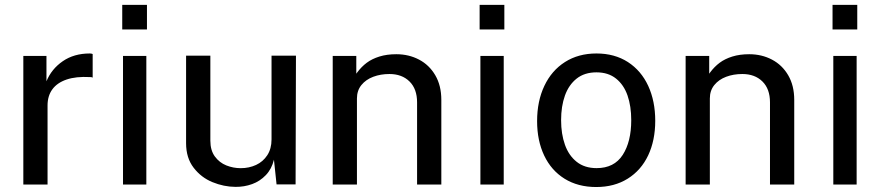

<svg xmlns="http://www.w3.org/2000/svg" viewBox="-20 -742 3550 772"><path d="M73.8 -517H166.8V-415.2Q187.2 -464.8 232.4 -495.9Q277.6 -527 340.8 -527Q344.5 -527 347.3 -526.5Q350.2 -526.1 352.6 -524.8V-429.9Q349.2 -431.6 346.3 -431.9L341.1 -432.1Q285.6 -435.1 247.7 -422.2Q209.8 -409.3 190.5 -382.8Q171.2 -356.4 171.2 -318V0H73.8Z M568.4 0H474.6V-517H568.4ZM570.9 -623.4H471.5V-722.4H570.9Z M728.2 -166.1V-518.2H825.8V-176.2Q825.8 -137.5 844 -112.7Q862.3 -87.9 890.2 -76.8Q918 -65.8 947.9 -65.8Q981.3 -65.8 1009.6 -78.8Q1037.8 -91.9 1054.8 -118Q1071.8 -144.1 1071.8 -181.2V-518.2H1170L1168.5 -0.6H1092L1081.5 -99.8Q1072.5 -62.6 1048.9 -37.9Q1025.3 -13.2 993.8 -1.8Q962.2 9.7 926.8 9.4Q879.9 9.1 834.3 -9.6Q788.8 -28.2 758.5 -67.7Q728.2 -107.1 728.2 -166.1Z M1317.8 -517H1412.6V-445.6L1416.8 -451.4Q1433.5 -473.8 1454.6 -489.6Q1475.7 -505.4 1505.6 -514.7Q1535.4 -524 1573.5 -524Q1623.7 -524 1664.8 -502.4Q1705.9 -480.9 1730.2 -439.4Q1754.5 -397.9 1754.5 -340.2V0H1657V-330.5Q1657 -384.4 1626.6 -414.4Q1596.2 -444.4 1545.8 -444.4Q1510.4 -444.4 1480.8 -433.3Q1451.1 -422.2 1433.2 -400.1Q1415.2 -377.9 1415.2 -346.1V0H1317.8Z M2005.4 0H1911.6V-517H2005.4ZM2007.9 -623.4H1908.5V-722.4H2007.9Z M2139.6 -255Q2139.6 -335.2 2168.8 -396.8Q2197.9 -458.4 2251.8 -492.7Q2305.8 -527 2378.2 -527Q2451.2 -527 2504.7 -492.5Q2558.1 -457.9 2586.4 -396.7Q2614.6 -335.4 2614.6 -256.2Q2614.6 -177.7 2586.3 -117.5Q2557.9 -57.4 2504.1 -23.7Q2450.3 10 2377.2 10Q2303.8 10 2250 -23.4Q2196.3 -56.9 2168 -116.8Q2139.6 -176.8 2139.6 -255ZM2518.1 -258.9Q2518.1 -315 2503.2 -358.1Q2488.2 -401.1 2456.9 -426.1Q2425.7 -451.1 2378.2 -451.1Q2330.3 -451.1 2298.6 -426Q2266.9 -400.8 2251.5 -357.8Q2236.1 -314.7 2236.1 -258.9Q2236.1 -203.4 2251.5 -160Q2266.9 -116.6 2298.8 -91.3Q2330.6 -66 2378.9 -66Q2449.4 -66 2483.8 -119.1Q2518.1 -172.2 2518.1 -258.9Z M2736.8 -517H2831.6V-445.6L2835.8 -451.4Q2852.5 -473.8 2873.6 -489.6Q2894.7 -505.4 2924.6 -514.7Q2954.4 -524 2992.5 -524Q3042.7 -524 3083.8 -502.4Q3124.9 -480.9 3149.2 -439.4Q3173.5 -397.9 3173.5 -340.2V0H3076V-330.5Q3076 -384.4 3045.6 -414.4Q3015.2 -444.4 2964.8 -444.4Q2929.4 -444.4 2899.8 -433.3Q2870.1 -422.2 2852.2 -400.1Q2834.2 -377.9 2834.2 -346.1V0H2736.8Z M3424.4 0H3330.6V-517H3424.4ZM3426.9 -623.4H3327.5V-722.4H3426.9Z"/></svg>

Font: Public Sans VF
Style: Regular
Weight: 400
Designer: Pablo Impallari, Rodrigo Fuenzalida (Modified by Dan O. Williams and USWDS)
Version: Version 1.003